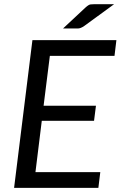

<svg xmlns="http://www.w3.org/2000/svg" viewBox="-20 -911 584 931"><path d="M535.2 -640.1H221.7L191.4 -398.4H445.3L436 -325.2H182.6L151.9 -76.2H466.3L457 0H48.3L137.2 -716.3H544.4ZM357.9 -772.9H285.6L394.5 -874.5Q410.2 -888.7 418.9 -889.6Q427.7 -890.6 436 -890.6H533.2L389.2 -785.6Q371.1 -772.9 357.9 -772.9Z"/></svg>

Font: Lato-Italic
Style: Italic
Weight: 400
Italic angle: -7°
Designer: Lukasz Dziedzic
Foundry: tyPoland Lukasz Dziedzic
Version: Version 1.104; Western+Polish opensource